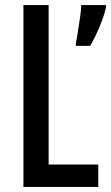

<svg xmlns="http://www.w3.org/2000/svg" viewBox="-20 -734 436 754"><path d="M72 0V-714H171V-88H366V0ZM396 -704Q391 -681 380.5 -653Q370 -625 357.5 -598.5Q345 -572 334 -554H278V-565Q281 -578 285.5 -607Q290 -636 294.5 -666.5Q299 -697 299 -714H396Z"/></svg>

Font: Noto Sans Gujarati UI ExtraCondensed Medium
Style: Regular
Weight: 500
Width: 2
Designer: Jelle Bosma - Monotype Design Team, Universal Thirst
Foundry: Monotype Imaging Inc.
Version: Version 2.106; ttfautohint (v1.8.4.7-5d5b)